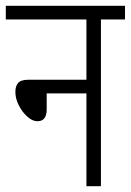

<svg xmlns="http://www.w3.org/2000/svg" viewBox="-20 -642 451 662"><path d="M0 -622H411V-575H328V0H278V-320H141V-265Q141 -224 109 -224Q92 -224 74.5 -239.5Q57 -255 45 -278.5Q33 -302 33 -325Q33 -345 42.5 -356Q52 -367 78 -367H278V-575H0Z"/></svg>

Font: Noto Sans ExtraCondensed Light
Style: Italic
Weight: 300
Width: 2
Italic angle: -12°
Designer: Monotype Design Team
Foundry: Monotype Imaging Inc.
Version: Version 2.013; ttfautohint (v1.8.4.7-5d5b)